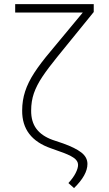

<svg xmlns="http://www.w3.org/2000/svg" viewBox="-20 -748 542 951"><path d="M55.2 -727.5H444.3V-688.5L264.6 -467.3Q219.2 -411.6 190.4 -368.7Q161.6 -325.7 147.9 -286.1Q134.3 -246.6 134.3 -200.7Q133.8 -145.5 160.2 -110.1Q186.5 -74.7 240.2 -55.2L292.5 -37.6Q352.5 -16.1 382.8 7.3Q413.1 30.8 413.1 64Q413.1 118.7 346.7 183.6L318.8 158.7Q342.8 132.8 354.7 109.1Q366.7 85.4 366.7 68.4Q366.7 47.9 343.5 32.5Q320.3 17.1 273.9 1.5L232.9 -13.2Q88.4 -63 89.8 -200.7Q89.8 -250.5 104.5 -295.4Q119.1 -340.3 150.1 -387.9Q181.2 -435.5 230 -493.2L390.1 -686H55.2Z"/></svg>

Font: Inter Extra Light
Style: Regular
Weight: 200
Designer: Rasmus Andersson
Foundry: rsms
Version: Version 4.000;git-3c8e0fc